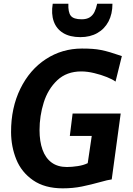

<svg xmlns="http://www.w3.org/2000/svg" viewBox="-20 -1020 726 1048"><path d="M322.4 8Q224.1 8 160.3 -36.3Q97.2 -80.1 69 -149.7Q40.8 -219.3 40.4 -298.6Q39.9 -431.3 91.3 -536.2Q142.4 -640.1 230.8 -697.6Q319.3 -755 427.2 -755Q459.8 -755 484.4 -753.2Q508.9 -751.5 531.7 -747Q554.5 -742.5 581.2 -734.6Q608 -726.7 645.1 -713.9L610.6 -574.6Q595.6 -586.2 563.8 -599.1Q532 -612 494.2 -621Q456.5 -630.1 423.6 -630.1Q343.9 -630.1 292.6 -581.9Q241.5 -533.5 218.7 -460.4Q195.8 -387.4 195.8 -309.8Q195.8 -247.7 212.2 -202.5Q228.5 -157.3 261.7 -132.8Q295 -108.4 345.4 -108.4Q371.8 -108.4 404.1 -113.3Q436.4 -118.2 458.8 -129.4L480.8 -278L361.1 -278L376.3 -400.2H638.8L589.8 -40.7Q577.9 -39.2 563.8 -35.9Q549.6 -32.6 529.9 -27Q476.2 -12 427.4 -2Q378.5 8 322.4 8ZM418.9 -817.3Q361.4 -817.3 324.6 -839.9Q287.8 -862.5 273.3 -903.5Q258.8 -944.5 267.8 -999.5H353.2Q351.3 -953.5 366.3 -934.1Q381.3 -914.7 425.7 -914.7Q452.9 -914.7 469.8 -925.4Q486.7 -936.2 495.9 -955.3Q505.2 -974.5 510.3 -999.5H593.8Q593.8 -943.6 572.2 -902.7Q550.6 -861.8 511.2 -839.6Q471.8 -817.3 418.9 -817.3Z"/></svg>

Font: Merriweather Sans Variable Regular
Style: Italic
Weight: 300
Italic angle: -8°
Designer: Eben Sorkin
Foundry: Eben Sorkin
Version: Version 2.001